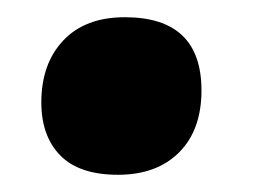

<svg xmlns="http://www.w3.org/2000/svg" viewBox="-20 -201 297 223"><path d="M117 2Q72 2 50 -20.5Q28 -43 28 -82Q28 -127 53.5 -154Q79 -181 125 -181Q214 -181 214 -96Q214 -50 188 -24Q162 2 117 2Z"/></svg>

Font: Lebkuchenwelt
Style: Regular
Weight: 400
Designer: Vernon Adams
Foundry: Gereon Berster
Version: Version 1.000;PS 001.001;hotconv 1.0.56 